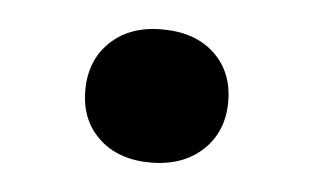

<svg xmlns="http://www.w3.org/2000/svg" viewBox="-28 -185 387 237"><g transform="rotate(5 165.5 -66.5)"><path d="M165 16Q125 16 101 -6.5Q77 -29 77 -66Q77 -103 101 -126Q125 -149 165 -149Q206 -149 230 -126.5Q254 -104 254 -67Q254 -30 229.5 -7Q205 16 165 16Z"/></g></svg>

Font: Literata 12pt SemiBold
Style: Regular
Weight: 600
Designer: Latin by Veronika Burian and Jose Scaglione. Greek by Irene Vlachou. Cyrillic by Vera Evstafieva.
Foundry: TypeTogether
Version: Version 3.002